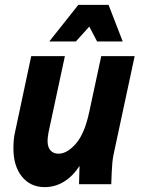

<svg xmlns="http://www.w3.org/2000/svg" viewBox="-20 -755 584 787"><path d="M35 -147Q35 -164 36.5 -181.5Q38 -199 42 -215L108 -525H246L179 -213Q178 -206 176.5 -196Q175 -186 175 -176Q175 -152 187 -138.5Q199 -125 220 -125Q255 -125 291 -166Q327 -207 346 -297L395 -525H532L446 -124Q442 -105 440.5 -88Q439 -71 438 -50L436 0H304L306 -75Q279 -33 242.5 -10.5Q206 12 163 12Q105 12 70 -31Q35 -74 35 -147ZM182 -585 301 -735H425L483 -585H378L346 -646L291 -585Z"/></svg>

Font: Radio Canada Condensed
Style: Bold Italic
Weight: 700
Width: 3
Italic angle: -12°
Designer: Charles Daoud, Etienne Aubert Bonn, Alexandre Saumier Demers, Jacques Le Bailly
Foundry: Radio-Canada
Version: Version 2.104; ttfautohint (v1.8.4.7-5d5b);gftools[0.9.28.de